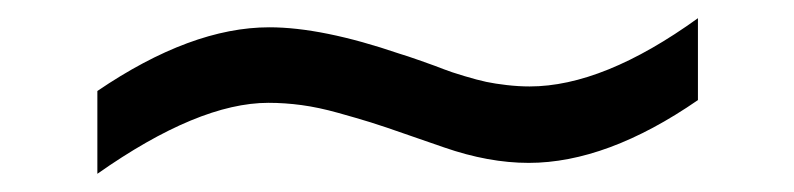

<svg xmlns="http://www.w3.org/2000/svg" viewBox="-20 -403 873 211"><path d="M87 -212V-303Q190 -373 276 -373Q334 -373 419 -344Q426 -342 443 -336Q460 -330 467.5 -327Q475 -324 490 -319.5Q505 -315 514.5 -313Q524 -311 537 -309.5Q550 -308 562 -308Q643 -308 747 -383V-293Q647 -224 561 -224Q517 -224 468 -241Q456 -245 429 -254.5Q402 -264 387.5 -268.5Q373 -273 351.5 -279Q330 -285 311.5 -287.5Q293 -290 275 -290Q198 -290 87 -212Z"/></svg>

Font: Khartiya
Style: Bold
Weight: 700
Version: Version 1.0.2